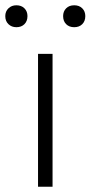

<svg xmlns="http://www.w3.org/2000/svg" viewBox="-69 -707 343 727"><path d="M130 -503V0H75V-503ZM-7 -604Q-25 -604 -37 -615.5Q-49 -627 -49 -646Q-49 -664 -37 -675.5Q-25 -687 -7 -687Q12 -687 23.5 -675.5Q35 -664 35 -646Q35 -627 23.5 -615.5Q12 -604 -7 -604ZM212 -604Q193 -604 181.5 -615.5Q170 -627 170 -646Q170 -664 181.5 -675.5Q193 -687 212 -687Q231 -687 242.5 -675.5Q254 -664 254 -646Q254 -627 242.5 -615.5Q231 -604 212 -604Z"/></svg>

Font: Metropolitano Light
Style: Regular
Weight: 300
Designer: Fonts by Alex Slobzheninov & Chris M. Simpson / Changes by Cristiano Sobral
Foundry: Fonts by Alex Slobzheninov & Chris M. Simpson / Changes by Cristiano Sobral
Version: Version 1.00;August 30, 2020;FontCreator 13.0.0.2681 64-bit